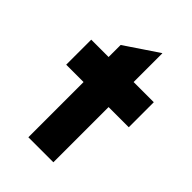

<svg xmlns="http://www.w3.org/2000/svg" viewBox="-209 -782 868 868"><g transform="rotate(45 225.0 -348.5)"><path d="M141 -353H30V-513H141V-590L300 -697L301 -696V-513H430V-353H301V0H141Z"/></g></svg>

Font: Lineal Heavy
Style: Regular
Weight: 900
Designer: Created by Frank Adebiaye with contributions from Anton Moglia & Ariel Martín Pérez
Created by Frank ADEBIAYE with FontF
Foundry: Velvetyne Type Foundry
Version: Version 2.000